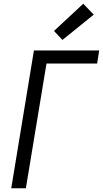

<svg xmlns="http://www.w3.org/2000/svg" viewBox="-20 -1004 549 1024"><path d="M40 0 161 -735H509L498 -665H228L118 0ZM313 -791 268 -839 424 -984 480 -926Z"/></svg>

Font: Iosevka Curly Oblique
Style: Regular
Weight: 400
Italic angle: -9°
Monospace: yes
Designer: Belleve Invis
Foundry: Belleve Invis
Version: Version 11.1.0; ttfautohint (v1.8.3)